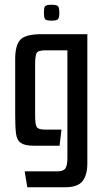

<svg xmlns="http://www.w3.org/2000/svg" viewBox="-20 -614 436 809"><path d="M95 175 84 108H221Q247 108 255.5 95.5Q264 83 264 52V-402H172Q139 -402 133.5 -389Q128 -376 128 -342V-129Q128 -89 135 -78.5Q142 -68 168 -68H239L231 0H123Q85 0 68 -11.5Q51 -23 47.5 -51Q44 -79 44 -129V-365Q44 -424 66 -447Q88 -470 156 -470H348V74Q348 124 327.5 149.5Q307 175 255 175ZM197 -527Q173 -527 169 -534.5Q165 -542 165 -560Q165 -579 169 -586.5Q173 -594 197 -594Q221 -594 225.5 -586.5Q230 -579 230 -560Q230 -542 225.5 -534.5Q221 -527 197 -527Z"/></svg>

Font: Smooch Sans SemiBold
Style: Bold
Weight: 600
Designer: Robert E. Leuschke
Foundry: Robert E. Leuschke
Version: Version 1.010; ttfautohint (v1.8.3)